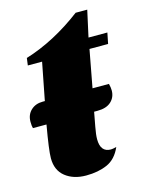

<svg xmlns="http://www.w3.org/2000/svg" viewBox="-109 -683 590 767"><g transform="rotate(-15 186.5 -299.5)"><path d="M295 -465 266 -310H334Q338 -294 338 -282Q338 -254 318.5 -236Q299 -218 262 -218H248L237 -159Q231 -127 231 -109Q231 -55 274 -55Q281 -55 297 -59Q277 -13 239.5 3.5Q202 20 152 20Q100 20 66.5 -6.5Q33 -33 33 -83Q33 -116 51 -218H-5Q-8 -227 -8 -245Q-8 -274 11 -292Q30 -310 60 -310H69L70 -316L99 -465H40L44 -495Q164 -532 279 -619H327L303 -510H381L372 -465Z"/></g></svg>

Font: Sansita ExtraBold Italic
Style: Regular
Weight: 800
Italic angle: -11°
Designer: Pablo Cosgaya
Foundry: Omnibus-Type
Version: Version 1.006